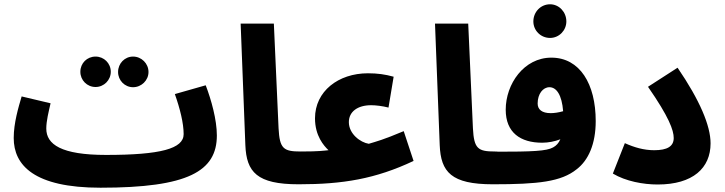

<svg xmlns="http://www.w3.org/2000/svg" viewBox="-20 -855 3382 896"><path d="M426 -449C465 -449 497 -481 497 -520C497 -560 465 -591 426 -591C386 -591 355 -560 355 -520C355 -481 386 -449 426 -449ZM601 -448C640 -448 673 -480 673 -519C673 -559 640 -591 601 -591C562 -591 531 -559 531 -519C531 -480 562 -448 601 -448Z M449 21C858 21 992 -56 992 -223C992 -296 966 -389 940 -457L796 -416C820 -348 837 -280 837 -229C837 -161 729 -132 475 -132C266 -132 196 -181 196 -255C196 -290 207 -334 216 -373L81 -405C66 -354 44 -281 44 -211C44 -84 139 21 449 21Z M1373 5C1432 5 1463 -27 1463 -73C1463 -115 1440 -148 1383 -148C1303 -148 1285 -161 1280 -256L1258 -745H1103L1125 -178C1130 -52 1179 5 1373 5Z M1374 5C1580 5 1732 -20 1910 -104L1864 -243C1767 -202 1737 -195 1701 -184C1662 -190 1608 -230 1608 -285C1608 -334 1649 -364 1712 -364C1734 -364 1766 -360 1793 -353L1817 -497C1777 -508 1742 -513 1697 -513C1559 -513 1450 -429 1450 -303C1450 -221 1491 -175 1513 -154C1490 -152 1472 -148 1384 -148Z M2280 5C2339 5 2370 -27 2370 -73C2370 -115 2347 -148 2290 -148C2210 -148 2192 -161 2187 -256L2165 -745H2010L2032 -178C2037 -52 2086 5 2280 5Z M2547 -678C2589 -678 2623 -713 2623 -755C2623 -799 2589 -835 2547 -835C2503 -835 2469 -799 2469 -755C2469 -713 2503 -678 2547 -678Z M2281 5C2492 5 2599 -7 2671 -65C2726 -107 2760 -183 2760 -290C2760 -463 2686 -586 2553 -586C2425 -586 2340 -463 2340 -343C2340 -236 2409 -189 2510 -189C2539 -189 2569 -195 2595 -205C2587 -187 2576 -175 2561 -167C2530 -150 2468 -147 2291 -147ZM2489 -372C2489 -417 2514 -448 2544 -448C2577 -448 2602 -412 2608 -336C2587 -330 2567 -327 2550 -327C2509 -327 2489 -344 2489 -372Z M2840 -45C2900 -9 2982 6 3049 6C3214 6 3296 -71 3296 -186C3296 -268 3246 -387 3142 -539L3004 -450C3102 -309 3124 -247 3124 -211C3124 -172 3094 -154 3033 -154C2985 -154 2940 -167 2896 -187Z"/></svg>

Font: Noto Sans Arabic ExtBd
Style: Regular
Weight: 800
Designer: Monotype Design Team, Nadine Chahine, Nizar Qandah and Khaled Hosny
Foundry: Monotype Imaging Inc.
Version: Version 2.012